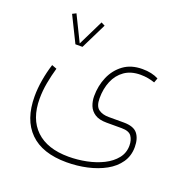

<svg xmlns="http://www.w3.org/2000/svg" viewBox="-126 -582 930 948"><g transform="rotate(20 338.5 -108.0)"><path d="M164.6 -316.4 97.7 -452.1 117.2 -461.9 183.1 -327.6 249 -461.9 268.6 -452.1 201.7 -316.4ZM321.8 246.1Q194.3 246.1 128.7 180.9Q63 115.7 63 -6.8Q63 -48.3 70.6 -92.8Q78.1 -137.2 91.8 -180.7L117.7 -170.9Q106 -130.4 98.1 -87.9Q90.3 -45.4 90.3 -3.9Q90.3 102.1 150.1 159.4Q210 216.8 321.8 216.8Q369.1 216.8 416 207.3Q462.9 197.8 501.5 178.5Q540 159.2 563.2 130.1Q586.4 101.1 586.4 62.5Q586.4 33.7 573 14.2Q559.6 -5.4 521 -5.4H441.9Q402.3 -5.4 379.9 -20Q357.4 -34.7 348.1 -58.1Q338.9 -81.5 338.9 -107.9Q338.9 -162.1 359.1 -209.2Q379.4 -256.3 419.2 -285.6Q459 -314.9 518.1 -314.9Q568.4 -314.9 603 -296.4L594.2 -272.5Q577.6 -278.3 559.1 -281.7Q540.5 -285.2 519 -285.2Q468.8 -285.2 435.1 -261.5Q401.4 -237.8 384.5 -197.5Q367.7 -157.2 367.7 -107.4Q367.7 -65.4 388.2 -50.3Q408.7 -35.2 441.9 -35.2H521Q572.8 -35.2 593.3 -9.8Q613.8 15.6 613.8 60.5Q613.8 106.9 589.6 141.8Q565.4 176.8 523.9 199.7Q482.4 222.7 430.2 234.4Q377.9 246.1 321.8 246.1Z"/></g></svg>

Font: Vazirmatn UI Thin
Style: Regular
Weight: 100
Designer: Saber Rastikerdar
Foundry: Saber Rastikerdar
Version: Version 33.003